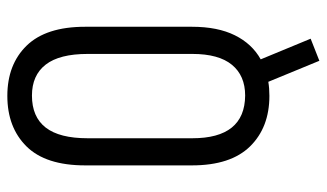

<svg xmlns="http://www.w3.org/2000/svg" viewBox="-202 -537 882 518"><g transform="rotate(-90 239.0 -278.0)"><path d="M337.9 -15.6 393.6 119.1 334 142.6 277.3 4.9Q259.8 7.8 239.3 7.8Q154.3 7.8 103 -44.4Q51.8 -96.7 51.8 -201.2V-489.3Q51.8 -595.7 103 -647.5Q154.3 -699.2 239.3 -699.2Q324.2 -699.2 375 -647Q425.8 -594.7 425.8 -489.3V-201.2Q425.8 -131.8 402.8 -85.4Q379.9 -39.1 337.9 -15.6ZM352.5 -482.4Q352.5 -558.6 323.7 -595.7Q294.9 -632.8 240.2 -632.8Q182.6 -632.8 153.8 -595.7Q125 -558.6 125 -482.4V-200.2Q125 -58.6 240.2 -57.6Q293.9 -57.6 323.2 -93.3Q352.5 -128.9 352.5 -200.2Z"/></g></svg>

Font: Altinn-DIN Condensed
Style: Regular
Weight: 400
Width: 3
Designer: Charles Nix
Foundry: Altinn
Version: Version 2.00